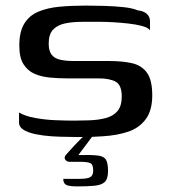

<svg xmlns="http://www.w3.org/2000/svg" viewBox="-20 -484 608 686"><path d="M48 -82Q70 -69 105.5 -62.5Q141 -56 179 -54.5Q217 -53 245 -53Q256 -53 270.5 -53.5Q285 -54 296 -54Q332 -55 359 -62.5Q386 -70 400.5 -88Q415 -106 415 -139Q415 -180 393.5 -192Q372 -204 331 -204Q317 -204 301 -204Q285 -204 264.5 -204Q244 -204 217 -204Q187 -204 157 -207Q127 -210 103 -220.5Q79 -231 64 -254.5Q49 -278 49 -321Q49 -371 67 -400Q85 -429 117.5 -442.5Q150 -456 192.5 -460Q235 -464 286 -464Q316 -464 352 -463Q388 -462 421 -458.5Q454 -455 472 -447Q493 -445 504.5 -434.5Q516 -424 516 -408Q516 -405 516 -398Q516 -391 516 -385Q516 -379 516 -376Q508 -386 486.5 -391.5Q465 -397 438 -400Q411 -403 385.5 -404.5Q360 -406 342 -406H274Q240 -406 213 -400.5Q186 -395 170 -378.5Q154 -362 154 -328Q154 -302 164.5 -288.5Q175 -275 195.5 -270.5Q216 -266 244 -266Q290 -266 322 -266Q354 -266 371 -266Q416 -266 450.5 -258.5Q485 -251 504.5 -225Q524 -199 524 -143Q524 -90 501 -58.5Q478 -27 438 -13.5Q398 0 346 3Q315 5 286 5.5Q257 6 225 5Q196 5 165 3Q134 1 107.5 -4.5Q81 -10 64.5 -20Q48 -30 48 -47ZM256 182Q227 182 216.5 176.5Q206 171 206 155Q210 155 225 155Q240 155 265 155Q293 155 303 148.5Q313 142 313 126Q313 105 304 99.5Q295 94 263 94H226Q223 94 218 91Q213 88 211.5 83Q210 78 214 71Q219 66 227.5 56Q236 46 247 34.5Q258 23 268 13Q278 3 284 -2H314L260 70Q305 69 328 71.5Q351 74 358.5 86.5Q366 99 366 127Q366 155 354.5 166Q343 177 318.5 179.5Q294 182 256 182Z"/></svg>

Font: Genos Thin Medium
Style: Regular
Weight: 500
Version: Version 1.010